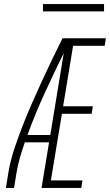

<svg xmlns="http://www.w3.org/2000/svg" viewBox="-20 -923 540 943"><path d="M9 0 21 -74Q30 -130 48.5 -186.5Q67 -243 88.5 -298.5Q110 -354 134 -409Q158 -464 183 -518.5Q208 -573 234 -627Q260 -681 287 -735H500L494 -698H339L290 -401H436L430 -364H284L230 -37H385L379 0H184L221 -224H102Q89 -187 78 -149Q67 -111 61 -74L49 0ZM115 -260H227L293 -662Q244 -563 198 -462.5Q152 -362 115 -260ZM191 -867V-903H491V-867Z"/></svg>

Font: Iosevka Term Curly XLt Obl
Style: Regular
Weight: 200
Italic angle: -9°
Designer: Belleve Invis
Foundry: Belleve Invis
Version: Version 32.3.0